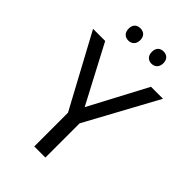

<svg xmlns="http://www.w3.org/2000/svg" viewBox="-266 -1003 1099 1099"><g transform="rotate(45 283.0 -454.0)"><path d="M143 -859C143 -825 164 -809 190 -809C215 -809 237 -825 237 -859C237 -894 215 -908 190 -908C164 -908 143 -894 143 -859ZM331 -859C331 -825 352 -809 377 -809C402 -809 424 -825 424 -859C424 -894 402 -908 377 -908C352 -908 331 -894 331 -859ZM283 -363 98 -714H0L238 -273V0H328V-277L566 -714H469Z"/></g></svg>

Font: Noto Sans Arabic
Style: Regular
Weight: 400
Designer: Monotype Design Team, Nadine Chahine, Nizar Qandah and Khaled Hosny
Foundry: Monotype Imaging Inc.
Version: Version 2.012